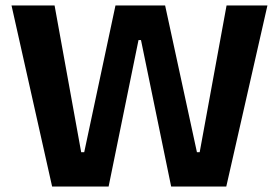

<svg xmlns="http://www.w3.org/2000/svg" viewBox="-20 -680 1017 700"><path d="M170 0 22 -660H179L276 -125H287L401 -660H582L698 -125H708L806 -660H955L805 0H604L494 -534H485L376 0Z"/></svg>

Font: Bricolage Grotesque 24pt
Style: Bold
Weight: 700
Designer: Mathieu Triay
Foundry: Atelier Triay
Version: Version 1.001;gftools[0.9.33.dev8+g029e19f]